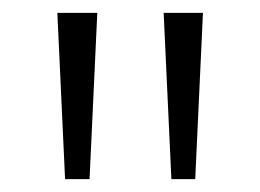

<svg xmlns="http://www.w3.org/2000/svg" viewBox="-20 -734 404 298"><path d="M69 -714H131L119 -456H81ZM234 -714H295L283 -456H246Z"/></svg>

Font: Noto Sans Thai Looped UI Light
Style: Regular
Weight: 300
Designer: Cadson Demak Team
Foundry: Cadson Demak Co., Ltd.
Version: Version 1.000